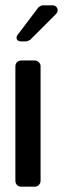

<svg xmlns="http://www.w3.org/2000/svg" viewBox="-20 -704 292 724"><path d="M60 0H111C123 0 133 -10 133 -22V-454C133 -466 123 -476 111 -476H60C47 -476 38 -466 38 -454V-22C38 -10 47 0 60 0ZM58 -548H78C82 -548 91 -552 94 -554L191 -651C204 -664 196 -684 178 -684H141C137 -684 127 -679 124 -675L46 -572C38 -561 44 -548 58 -548Z"/></svg>

Font: DIN Rundschrift
Style: Eng
Weight: 400
Width: 3
Version: Version 1.027